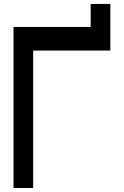

<svg xmlns="http://www.w3.org/2000/svg" viewBox="-20 -943 631 978"><path d="M542 -685.5H148.9V14.6H48.8V-805.7H441.9V-922.9H542Z"/></svg>

Font: Gap Sans
Style: Black
Weight: 400
Designer: Alexandre Liziard and Etienne Ozeray
Foundry: Interstices.io
Version: Version 1.6.1 - December 3. 2014